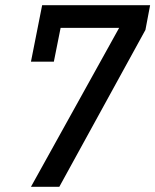

<svg xmlns="http://www.w3.org/2000/svg" viewBox="-20 -718 597 738"><path d="M99 0 438 -611H213L187 -481H99L142 -698H557L539 -603L208 0Z"/></svg>

Font: IBM Plex Sans Cond Medm
Style: Italic
Weight: 500
Width: 3
Italic angle: -11°
Designer: Mike Abbink, Paul van der Laan, Pieter van Rosmalen
Foundry: Bold Monday
Version: Version 1.3